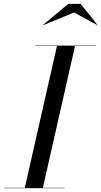

<svg xmlns="http://www.w3.org/2000/svg" viewBox="-60 -990 532 1010"><path d="M70 0 240 -750H335L165 0ZM-40 0V-2H280V0ZM125 -748V-750H445V-748ZM168.5 -858 167 -859.5 299 -969.5H364L452.5 -859.5L452 -858L329.5 -924.5Z"/></svg>

Font: Bodoni Moda 96pt
Style: Italic
Weight: 400
Italic angle: -13°
Version: Version 2.004